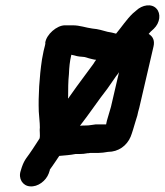

<svg xmlns="http://www.w3.org/2000/svg" viewBox="-20 -583 612 713"><path d="M381 -19C420 -19 451 -42 465 -75C470 -87 478 -114 482 -128L490 -154C492 -163 494 -173 497 -182L550 -410C555 -431 549 -447 532 -457L539 -465L551 -476C575 -499 578 -533 561 -551C543 -571 508 -565 486 -544L473 -533C450 -511 432 -483 411 -458C402 -461 390 -463 379 -465C360 -470 346 -475 323 -477C299 -480 277 -489 250 -489H221C191 -489 152 -455 148 -424C149 -422 148 -419 147 -414L142 -394C140 -384 138 -374 136 -363C126 -296 122 -227 124 -169C125 -149 128 -129 128 -110C126 -98 130 -81 127 -69C119 -56 110 -43 101 -29C82 1 72 6 61 38L57 51C47 80 64 107 91 109C121 112 151 88 161 61L165 49V47C170 40 178 29 188 14L200 -4C221 -6 240 -7 260 -11H274C285 -11 296 -12 305 -14C308 -14 311 -14 314 -15H344C355 -15 371 -17 381 -19ZM377 -135 374 -121H335C324 -120 312 -117 301 -117C293 -117 285 -117 277 -116C310 -158 346 -212 379 -254L411 -300C415 -305 419 -310 422 -315L392 -186C387 -169 382 -151 377 -135ZM287 -372C297 -372 306 -367 316 -365C321 -364 330 -361 337 -361C333 -356 330 -351 327 -346L296 -304C276 -278 253 -245 233 -217C232 -219 233 -222 233 -225C233 -248 233 -281 236 -308C237 -334 239 -355 245 -380C246 -379 247 -379 248 -379C263 -375 270 -373 287 -372Z"/></svg>

Font: Electronic
Style: HvIt
Weight: 900
Version: Version 1.011